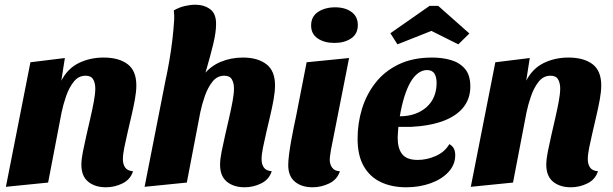

<svg xmlns="http://www.w3.org/2000/svg" viewBox="-20 -774 2599 814"><path d="M429 20Q383 20 354 -3.5Q325 -27 325 -76Q325 -98 331.5 -131Q338 -164 346.5 -201Q355 -238 363.5 -275Q372 -312 378 -344.5Q384 -377 384 -399Q384 -422 375 -437.5Q366 -453 343 -453Q313 -453 293 -428Q273 -403 260.5 -367Q248 -331 241 -297L184 0L5 18L109 -510L255 -528L240 -432Q267 -484 314.5 -507Q362 -530 419 -530Q484 -530 521 -502Q558 -474 558 -412Q558 -386 552 -353Q546 -320 537.5 -283.5Q529 -247 521 -212.5Q513 -178 507 -148.5Q501 -119 501 -99Q501 -78 510.5 -64Q520 -50 544 -48Q533 -13 499.5 3.5Q466 20 429 20Z M1017 20Q971 20 942 -3.5Q913 -27 913 -76Q913 -98 919.5 -131Q926 -164 934.5 -201Q943 -238 951.5 -275Q960 -312 966 -344.5Q972 -377 972 -399Q972 -422 963 -437.5Q954 -453 931 -453Q901 -453 881 -428Q861 -403 848.5 -367Q836 -331 829 -297L772 0L593 18L684 -445L841 -454Q871 -493 915 -511.5Q959 -530 1010 -530Q1072 -530 1109 -502Q1146 -474 1146 -412Q1146 -386 1140 -352.5Q1134 -319 1125.5 -283Q1117 -247 1109 -212.5Q1101 -178 1095 -148.5Q1089 -119 1089 -99Q1089 -78 1098.5 -64Q1108 -50 1132 -48Q1121 -13 1087.5 3.5Q1054 20 1017 20ZM836 -420 682 -434Q691 -476 698.5 -520Q706 -564 711 -607Q716 -650 718 -685Q719 -698 718.5 -709Q718 -720 717 -730Q740 -743 763.5 -748.5Q787 -754 808 -754Q845 -754 871 -735Q897 -716 896 -670Q896 -654 893 -633Q890 -612 884 -587Q878 -562 870.5 -534.5Q863 -507 854.5 -477.5Q846 -448 836 -420Z M1305 20Q1259 20 1230.5 -3.5Q1202 -27 1202 -74Q1202 -92 1205.5 -119.5Q1209 -147 1214.5 -177.5Q1220 -208 1225.5 -235Q1231 -262 1235 -280L1280 -510L1460 -528L1383 -138Q1382 -130 1380 -118Q1378 -106 1378 -96Q1378 -78 1388 -63.5Q1398 -49 1421 -48Q1410 -13 1376 3.5Q1342 20 1305 20ZM1398 -592Q1355 -592 1327 -611Q1299 -630 1299 -666Q1299 -704 1328.5 -723.5Q1358 -743 1401 -743Q1443 -743 1470 -723.5Q1497 -704 1497 -668Q1497 -630 1468.5 -611Q1440 -592 1398 -592Z M1702 20Q1641 20 1594.5 -2Q1548 -24 1522 -69.5Q1496 -115 1496 -186Q1496 -251 1514.5 -312Q1533 -373 1571.5 -422.5Q1610 -472 1670 -501Q1730 -530 1812 -530Q1855 -530 1891.5 -519.5Q1928 -509 1951 -482.5Q1974 -456 1974 -407Q1974 -356 1944.5 -319Q1915 -282 1858.5 -261Q1802 -240 1721 -236Q1708 -236 1694.5 -236Q1681 -236 1669 -236Q1668 -224 1667 -211.5Q1666 -199 1666 -189Q1666 -145 1685 -120.5Q1704 -96 1751 -96Q1790 -96 1828 -113Q1866 -130 1885 -163Q1899 -155 1904.5 -143.5Q1910 -132 1910 -116Q1910 -76 1881.5 -45Q1853 -14 1805.5 3Q1758 20 1702 20ZM1675 -281Q1710 -281 1738.5 -291Q1767 -301 1788 -319.5Q1809 -338 1820 -364Q1831 -390 1831 -422Q1831 -448 1821.5 -462.5Q1812 -477 1790 -477Q1771 -477 1753 -464Q1735 -451 1720.5 -426Q1706 -401 1694.5 -364.5Q1683 -328 1675 -281ZM1665 -586 1635 -633 1801 -749H1838L1970 -632L1923 -586L1809 -643Z M2400 20Q2354 20 2325 -3.5Q2296 -27 2296 -76Q2296 -98 2302.5 -131Q2309 -164 2317.5 -201Q2326 -238 2334.5 -275Q2343 -312 2349 -344.5Q2355 -377 2355 -399Q2355 -422 2346 -437.5Q2337 -453 2314 -453Q2284 -453 2264 -428Q2244 -403 2231.5 -367Q2219 -331 2212 -297L2155 0L1976 18L2080 -510L2226 -528L2211 -432Q2238 -484 2285.5 -507Q2333 -530 2390 -530Q2455 -530 2492 -502Q2529 -474 2529 -412Q2529 -386 2523 -353Q2517 -320 2508.5 -283.5Q2500 -247 2492 -212.5Q2484 -178 2478 -148.5Q2472 -119 2472 -99Q2472 -78 2481.5 -64Q2491 -50 2515 -48Q2504 -13 2470.5 3.5Q2437 20 2400 20Z"/></svg>

Font: Sansita Swashed Light
Style: Bold
Weight: 700
Version: Version 1.003